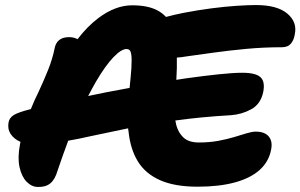

<svg xmlns="http://www.w3.org/2000/svg" viewBox="-20 -732 1189 760"><path d="M130 8Q106 8 86 -12Q66 -32 57.5 -69.5Q49 -107 59 -160Q60 -165 61 -170Q61 -171 60 -171Q35 -182 22 -202Q9 -222 14 -248Q17 -265 33.5 -276Q50 -287 101 -300Q102 -300 102 -300Q116 -335 132 -367Q153 -412 170.5 -455.5Q188 -499 197 -544Q201 -563 215 -574Q229 -585 254 -585Q272 -585 287 -577Q326 -628 370 -661Q437 -711 503 -711Q565 -711 603 -691Q622 -681 637 -665Q671 -674 706 -681Q763 -692 817 -699Q871 -706 916.5 -709Q962 -712 993 -712Q1077 -712 1117 -678.5Q1157 -645 1147 -597Q1144 -575 1132 -560Q1120 -545 1096 -545Q1024 -545 954.5 -538.5Q885 -532 824.5 -523.5Q764 -515 720 -509Q697 -505 680 -504Q681 -464 678 -416Q698 -419 717 -422Q789 -432 846.5 -438Q904 -444 939 -444Q992 -444 1011 -426.5Q1030 -409 1022 -368Q1012 -320 974.5 -299.5Q937 -279 894 -276Q774 -269 674 -255Q680 -216 701 -193Q722 -168 767 -168Q809 -168 844 -174.5Q879 -181 907 -189.5Q935 -198 956.5 -204.5Q978 -211 992 -211Q1028 -211 1044 -191.5Q1060 -172 1053 -139Q1044 -92 1008 -59.5Q972 -27 910 -10Q848 7 762 7Q671 7 613 -19Q555 -45 525.5 -93.5Q496 -142 489 -210Q488 -217 487 -224Q405 -207 339 -193Q291 -182 250 -175Q229 -119 208 -57Q198 -22 179.5 -6.5Q161 9 130 8ZM329 -352Q365 -360 402 -367Q448 -376 493 -384Q498 -432 500 -461Q502 -497 500 -513Q498 -529 493 -533.5Q488 -538 481 -538Q460 -538 428.5 -505Q397 -472 360 -409Q345 -383 329 -352Z"/></svg>

Font: Shantell Sans Light ExtraBold
Style: Italic
Weight: 800
Italic angle: -11°
Version: Version 1.008;[ac192a2d6]